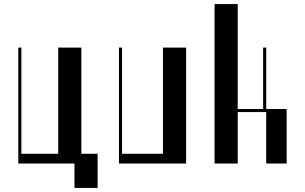

<svg xmlns="http://www.w3.org/2000/svg" viewBox="-20 -804 1499 944"><path d="M380 -570V-48H460V120H346.2V0H70V-570H85V-48H266.2V-570Z M565 -570H580V-48H781.2V-570H895V0H565Z M1035 -784H1148.8V-268H1273.8V-570H1288.8V-268H1389.4V0H1288.8V-253H1148.8V0H1035Z"/></svg>

Font: Facade Sud
Style: Regular
Weight: 100
Designer: Éléonore Fines
Foundry: Velvetyne Type Foundry
Version: Version 1.001;Glyphs 3.2 (3202)